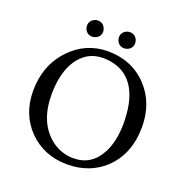

<svg xmlns="http://www.w3.org/2000/svg" viewBox="-142 -928 1025 1066"><g transform="rotate(20 370.5 -395.0)"><path d="M397.9 -752Q397.9 -782.2 426.3 -795.4Q436.5 -799.8 445.8 -799.8Q476.1 -799.8 489.7 -772Q494.1 -761.7 494.1 -752Q494.1 -721.7 465.8 -708.5Q455.6 -704.1 445.8 -704.1Q415.5 -704.1 402.3 -731.9Q397.9 -742.2 397.9 -752ZM209 -752Q209 -782.2 237.3 -795.4Q247.6 -799.8 256.8 -799.8Q287.1 -799.8 300.3 -772Q304.7 -761.7 305.2 -752Q305.2 -721.7 276.9 -708.5Q266.6 -704.1 256.8 -704.1Q226.6 -704.1 213.4 -731.9Q209 -742.2 209 -752ZM355 -613.8Q261.2 -613.8 205.6 -531.2Q155.3 -454.6 154.8 -327.1Q154.8 -165.5 252 -84Q312.5 -34.2 389.2 -34.2Q495.6 -34.2 548.3 -133.8Q585.4 -204.6 585.9 -310.1Q585.9 -544.9 441.4 -599.6Q402.3 -613.8 355 -613.8ZM689 -329.1Q689 -165 585.9 -69.8Q498.5 9.3 369.1 9.8Q231.4 9.8 140.6 -81.5Q52.2 -171.9 51.8 -310.1Q51.8 -460.9 147 -562Q238.3 -657.7 368.2 -658.2Q511.2 -658.2 602.5 -561Q688.5 -468.3 689 -329.1Z"/></g></svg>

Font: Linux Biolinum Capitals O
Style: Small Caps
Weight: 400
Designer: Philipp H. Poll
Foundry: Philipp H. Poll
Version: Version 1.0.4